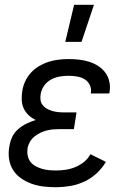

<svg xmlns="http://www.w3.org/2000/svg" viewBox="-20 -775 540 803"><path d="M253 -600 290 -755H373L321 -600ZM214 8Q188 8 162 5Q136 2 112.5 -6.5Q89 -15 68.5 -29Q48 -43 35 -63.5Q22 -84 18 -110Q14 -136 19 -162Q22 -182 30.5 -201Q39 -220 55 -234Q71 -248 90 -257.5Q109 -267 129 -273Q113 -281 100 -293Q87 -305 79.5 -321Q72 -337 71 -355.5Q70 -374 73 -393Q76 -414 85 -434Q94 -454 109 -470.5Q124 -487 143.5 -498.5Q163 -510 183.5 -516.5Q204 -523 225 -525.5Q246 -528 267 -528Q289 -528 311 -525.5Q333 -523 353.5 -516.5Q374 -510 391.5 -498.5Q409 -487 421 -470.5Q433 -454 437.5 -432.5Q442 -411 438 -389L437 -384H359L360 -386Q363 -404 355.5 -419.5Q348 -435 334 -443.5Q320 -452 302.5 -455Q285 -458 267 -458Q249 -458 230.5 -455Q212 -452 194 -442.5Q176 -433 164.5 -416.5Q153 -400 150 -381Q148 -369 149.5 -357Q151 -345 158 -336Q165 -327 175 -321Q185 -315 196.5 -311.5Q208 -308 220 -306.5Q232 -305 244 -305H300L289 -235H233Q219 -235 204.5 -234Q190 -233 176 -229.5Q162 -226 148.5 -219.5Q135 -213 123.5 -203.5Q112 -194 104.5 -180.5Q97 -167 95 -153Q93 -138 96 -123.5Q99 -109 107.5 -98Q116 -87 129 -80Q142 -73 155.5 -69Q169 -65 184 -63.5Q199 -62 215 -62Q234 -62 254.5 -65Q275 -68 294.5 -76Q314 -84 331 -97.5Q348 -111 358 -130L423 -98Q407 -71 383.5 -49.5Q360 -28 331.5 -15Q303 -2 273 3Q243 8 214 8Z"/></svg>

Font: Iosevka Algr
Style: Italic
Weight: 400
Italic angle: -9°
Monospace: yes
Designer: Belleve Invis
Foundry: Belleve Invis
Version: Version 26.0.2; ttfautohint (v1.8.3)